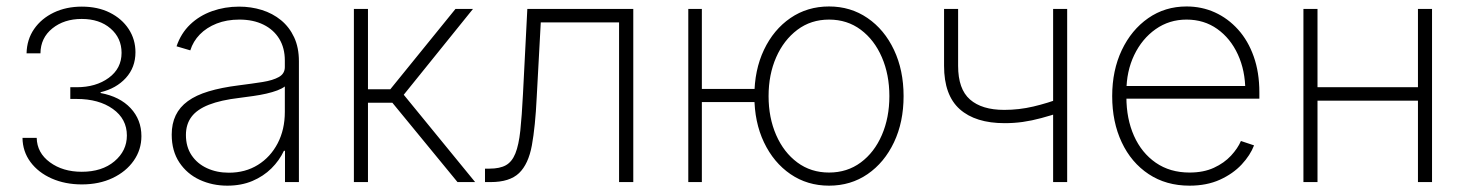

<svg xmlns="http://www.w3.org/2000/svg" viewBox="-20 -569 4581 600"><path d="M235.8 7.3Q183.6 7.3 141.6 -11.2Q99.6 -29.8 75.2 -62.7Q50.8 -95.7 50.3 -138.2H94.7Q95.7 -91.3 136 -61.8Q176.3 -32.2 235.4 -32.2Q298.8 -32.2 337.6 -64.9Q376.5 -97.7 376.5 -145.5Q376.5 -197.3 332.8 -228.5Q289.1 -259.8 219.2 -259.8H199.7V-296.4H219.2Q279.8 -296.4 319.8 -325.7Q359.9 -355 359.9 -403.8Q359.9 -450.2 325.4 -480Q291 -509.8 235.4 -509.8Q180.2 -509.8 143.6 -480.2Q106.9 -450.7 106.4 -402.3H63Q64 -445.8 86.7 -478.5Q109.4 -511.2 148.2 -529.8Q187 -548.3 235.8 -548.3Q285.6 -548.3 323.2 -529.5Q360.8 -510.7 382.1 -478.3Q403.3 -445.8 403.3 -405.8Q403.3 -358.4 373.3 -325.4Q343.3 -292.5 294.4 -280.8V-278.3Q354.5 -267.1 388.2 -231Q421.9 -194.8 421.9 -143.6Q421.9 -101.1 397.9 -66.9Q374 -32.7 332 -12.7Q290 7.3 235.8 7.3Z M690.4 11.2Q643.6 11.2 604 -7.1Q564.5 -25.4 540.5 -61.3Q516.6 -97.2 516.6 -148.4Q516.6 -182.6 529.1 -208.5Q541.5 -234.4 566.9 -252.9Q592.3 -271.5 631.8 -283.4Q671.4 -295.4 725.6 -302.2Q768.1 -307.6 800.5 -312.7Q833 -317.9 851.6 -328.4Q870.1 -338.9 870.1 -359.4V-379.9Q870.1 -418.9 852.8 -447.5Q835.4 -476.1 803.5 -491.9Q771.5 -507.8 728 -507.8Q688.5 -507.8 657 -495.4Q625.5 -482.9 604.5 -461.4Q583.5 -439.9 574.7 -411.6L531.7 -424.3Q545.4 -464.8 574.2 -492.4Q603 -520 642.8 -534.2Q682.6 -548.3 727.1 -548.3Q764.6 -548.3 798.3 -537.8Q832 -527.3 858.2 -505.9Q884.3 -484.4 899.2 -452.4Q914.1 -420.4 914.1 -377.4V0H870.6V-97.7H867.2Q853 -67.4 828.1 -42.7Q803.2 -18.1 768.6 -3.4Q733.9 11.2 690.4 11.2ZM695.3 -29.3Q746.6 -29.3 785.9 -53.7Q825.2 -78.1 847.7 -121.1Q870.1 -164.1 870.1 -219.2V-298.8Q861.3 -292 846.4 -286.4Q831.5 -280.8 812.3 -276.4Q793 -272 771.7 -269Q750.5 -266.1 729 -263.2Q669.9 -256.3 632.8 -241.7Q595.7 -227.1 578.4 -203.9Q561 -180.7 561 -147Q561 -110.4 578.6 -84Q596.2 -57.6 626.7 -43.5Q657.2 -29.3 695.3 -29.3Z M1085.9 0V-541H1129.9V-290H1199.7L1403.3 -541H1458L1241.7 -272.9L1464.8 0H1409.7L1206.1 -248H1129.9V0Z M1495.6 0V-42H1509.8Q1542 -42 1561 -52.7Q1580.1 -63.5 1590.6 -89.6Q1601.1 -115.7 1606 -160.9Q1610.8 -206.1 1614.3 -275.4L1627.9 -541H1959V0H1914.6V-499H1669.9L1657.2 -264.6Q1652.8 -173.3 1642.1 -114.7Q1631.3 -56.2 1602.1 -28.1Q1572.8 0 1513.2 0Z M2130.9 0V-541H2173.3V0ZM2161.6 -250V-291H2360.8V-250ZM2570.8 11.2Q2502.9 11.2 2450.2 -24.9Q2397.5 -61 2367.4 -124.3Q2337.4 -187.5 2337.4 -268.6Q2337.4 -350.1 2367.4 -413.3Q2397.5 -476.6 2450.2 -512.7Q2502.9 -548.8 2570.8 -548.8Q2638.2 -548.8 2690.9 -512.7Q2743.7 -476.6 2773.7 -413.1Q2803.7 -349.6 2803.7 -268.6Q2803.7 -187.5 2773.7 -124.3Q2743.7 -61 2691.2 -24.9Q2638.7 11.2 2570.8 11.2ZM2570.8 -29.8Q2627.4 -29.8 2669.9 -61.3Q2712.4 -92.8 2735.8 -147Q2759.3 -201.2 2759.3 -268.6Q2759.3 -335.9 2735.8 -390.1Q2712.4 -444.3 2669.9 -476.1Q2627.4 -507.8 2570.8 -507.8Q2514.2 -507.8 2471.7 -475.8Q2429.2 -443.8 2405.5 -389.9Q2381.8 -335.9 2381.8 -268.6Q2381.8 -201.2 2405.5 -147Q2429.2 -92.8 2471.7 -61.3Q2514.2 -29.8 2570.8 -29.8Z M3119.6 -184.1Q3028.3 -184.1 2979.2 -227.8Q2930.2 -271.5 2930.2 -363.3V-541H2974.1V-363.3Q2974.1 -290.5 3011.2 -258.1Q3048.3 -225.6 3118.2 -225.6Q3164.6 -225.6 3209.2 -236.1Q3253.9 -246.6 3300.3 -264.2V-220.2Q3264.2 -208 3234.1 -200Q3204.1 -191.9 3176.5 -188Q3148.9 -184.1 3119.6 -184.1ZM3271 0V-541H3314.9V0Z M3697.3 11.2Q3624 11.2 3569.6 -24.9Q3515.1 -61 3485.4 -124.3Q3455.6 -187.5 3455.6 -268.6Q3455.6 -349.1 3485.6 -412.4Q3515.6 -475.6 3568.1 -512.2Q3620.6 -548.8 3688 -548.8Q3735.4 -548.8 3776.4 -530.3Q3817.4 -511.7 3848.9 -476.8Q3880.4 -441.9 3897.9 -392.3Q3915.5 -342.8 3915.5 -280.3V-260.7H3482.4V-300.3H3891.6L3871.6 -285.2Q3871.6 -348.1 3848.4 -398.7Q3825.2 -449.2 3783.9 -478.5Q3742.7 -507.8 3688 -507.8Q3633.8 -507.8 3591.3 -477.8Q3548.8 -447.8 3524.4 -397Q3500 -346.2 3500 -282.7V-265.6Q3500 -197.8 3523.7 -144.5Q3547.4 -91.3 3591.8 -60.5Q3636.2 -29.8 3697.3 -29.8Q3741.2 -29.8 3773.4 -44.7Q3805.7 -59.6 3826.9 -82.5Q3848.1 -105.5 3857.9 -128.4L3898.9 -114.7Q3887.2 -84 3860.1 -54.9Q3833 -25.9 3792 -7.3Q3751 11.2 3697.3 11.2Z M4425.3 -296.4V-254.4H4085V-296.4ZM4097.2 -541V0H4053.2V-541ZM4455.1 -541V0H4411.1V-541Z"/></svg>

Font: Inter 17pt ExtraLight
Style: Regular
Weight: 250
Version: Version 4.001;git-66647c0bb